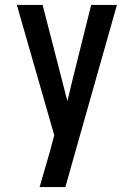

<svg xmlns="http://www.w3.org/2000/svg" viewBox="-20 -755 540 775"><path d="M140 0Q150 -35 160 -69.5Q170 -104 180 -138L199 -209L48 -735H152L252 -347L273 -434L348 -735H452L276 -114L244 0Z"/></svg>

Font: Iosevka Custom Semibold
Style: Regular
Weight: 600
Designer: Belleve Invis
Foundry: Belleve Invis
Version: Version 27.0.2; ttfautohint (v1.8.4)